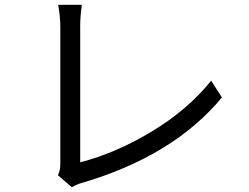

<svg xmlns="http://www.w3.org/2000/svg" viewBox="-20 -764 1040 802"><path d="M222 -32Q232 -51 232 -81Q232 -174 232 -653Q232 -692 223 -744H322Q315 -697 315 -653Q315 -511 315 -86Q463 -124 613.5 -214.5Q764 -305 862 -427L907 -357Q704 -112 322 0Q305 4 280 18Z"/></svg>

Font: Gothic Nguyen
Style: Regular
Weight: 400
Designer: MORI Takayuki
Version: Version 1.220;July 21, 2023;FontCreator 14.0.0.2814 64-bit